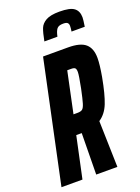

<svg xmlns="http://www.w3.org/2000/svg" viewBox="-179 -953 744 1023"><g transform="rotate(-20 193.0 -441.5)"><path d="M131 -688H273Q342 -688 371.5 -662Q401 -636 401 -582Q401 -544 389 -477Q372 -385 352.5 -336Q333 -287 295 -262L302 0H182L185 -234H180H154L104 0H-15ZM263 -458Q277 -528 277 -547Q277 -564 271 -569.5Q265 -575 249 -575H227L178 -343H201Q219 -343 228 -349.5Q237 -356 244 -378.5Q251 -401 263 -458ZM400 -812Q400 -799 394 -761H319Q322 -779 322 -792Q322 -804 315.5 -810Q309 -816 291 -816Q265 -816 255 -803Q245 -790 239 -761H165Q174 -808 183 -831Q192 -854 217.5 -868.5Q243 -883 294 -883Q354 -883 377 -865.5Q400 -848 400 -812Z"/></g></svg>

Font: Saira Ultra Condensed ExtraBold
Style: Italic
Weight: 800
Width: 1
Italic angle: -12°
Designer: Hector Gatti with collaboration of the Omnibus-Type team
Foundry: Omnibus-Type
Version: Version 1.001; ttfautohint (v1.8)